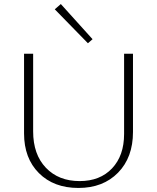

<svg xmlns="http://www.w3.org/2000/svg" viewBox="-20 -924 777 950"><path d="M415 -710 251 -878 281 -904 438 -730ZM99 -264V-658H144V-274Q144 -160 207 -94Q270 -28 374 -28Q475 -28 534.5 -91Q594 -154 594 -261V-658H638V-271Q638 -145 564 -69.5Q490 6 368 6Q246 6 172.5 -67.5Q99 -141 99 -264Z"/></svg>

Font: EauTestSC Light
Style: Regular
Weight: 300
Designer: Christian Thalmann (Catharsis Fonts)
Version: Version 0.001;PS 000.001;hotconv 1.0.88;makeotf.lib2.5.64775